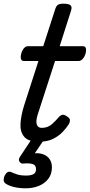

<svg xmlns="http://www.w3.org/2000/svg" viewBox="-40 -750 486 1039"><path d="M171 17Q113 17 90.5 -10.5Q68 -38 71 -82Q74 -126 90 -178L168 -420H89Q78 -420 74 -430Q70 -440 75 -460Q81 -480 90.5 -490Q100 -500 111 -500H194L258 -698Q264 -718 273.5 -724Q283 -730 303 -730Q334 -730 342.5 -720.5Q351 -711 344 -691L283 -500H409Q420 -500 424 -490.5Q428 -481 423 -460Q417 -441 407 -430.5Q397 -420 386 -420H258L164 -130Q153 -95 159 -76.5Q165 -58 186 -58Q219 -58 242 -79Q265 -100 278 -116Q284 -124 294.5 -128Q305 -132 321 -121Q338 -111 338.5 -100.5Q339 -90 333 -79Q320 -58 298.5 -35.5Q277 -13 246 2Q215 17 171 17ZM100 269Q63 269 33.5 261.5Q4 254 -13 241Q-21 233 -20 220.5Q-19 208 -14 199Q-7 186 1.5 181.5Q10 177 20 181Q33 187 52 193.5Q71 200 102 200Q127 200 141 192.5Q155 185 155 165Q155 143 135.5 137.5Q116 132 89 135Q78 136 73.5 133Q69 130 65 124Q61 117 62.5 110.5Q64 104 69 97L142 -13H211L131 105L102 89Q146 75 177 80.5Q208 86 224.5 106Q241 126 241 155Q241 192 221.5 217.5Q202 243 170 256Q138 269 100 269Z"/></svg>

Font: Playwrite RO
Style: Regular
Weight: 400
Designer: Veronika Burian, José Scaglione
Foundry: TypeTogether
Version: Version 1.002